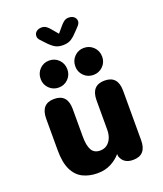

<svg xmlns="http://www.w3.org/2000/svg" viewBox="-162 -1000 943 1114"><g transform="rotate(-20 309.5 -443.0)"><path d="M155.4 -481Q237.2 -481 237.2 -388.8V-218.7Q237.2 -163.5 252.8 -135.7Q268.3 -107.9 304.9 -107.9Q329.8 -107.9 347.4 -120.9Q365.1 -133.8 374.7 -156.4Q384.2 -179 384.2 -206.8V-388.8Q384.2 -481 466.5 -481Q548.2 -481 548.2 -388.8V-83.2Q548.2 8.6 466.5 8.6Q407.2 8.6 390.9 -41.6L389.7 -55.3Q364.8 -26.1 328.7 -7.7Q292.6 10.7 246.8 10.7Q195.9 10.7 156.7 -8.6Q117.4 -27.9 95.3 -72.9Q73.2 -117.9 73.2 -194.6V-388.8Q73.2 -481 155.4 -481ZM204.2 -533.5Q169.7 -533.5 145.7 -557.5Q121.8 -581.5 121.8 -616.1Q121.8 -652 145.7 -676.2Q169.7 -700.3 204.2 -700.3Q238.8 -700.3 262.8 -676.2Q286.8 -652 286.8 -616.1Q286.8 -581.5 262.8 -557.5Q238.8 -533.5 204.2 -533.5ZM418.2 -533.5Q383.7 -533.5 359.7 -557.5Q335.7 -581.5 335.7 -616.1Q335.7 -652 359.7 -676.2Q383.7 -700.3 418.2 -700.3Q453.2 -700.3 477.5 -676.2Q501.7 -652 501.7 -616.1Q501.7 -581.5 477.5 -557.5Q453.2 -533.5 418.2 -533.5ZM428.7 -831.4 409.1 -810.5Q385.2 -783.8 364.5 -769.9Q343.8 -756 311.6 -756Q279.9 -756 259 -770.1Q238 -784.2 214.6 -810.5L195 -831.4Q183.2 -843.6 183.2 -857.9Q183.2 -874.3 195.7 -885Q208.2 -895.6 228.3 -895.6Q245.3 -895.6 257.1 -886.9Q268.8 -878.2 279.7 -864.8L311.7 -826.6L344 -864.8Q354.4 -877.3 366.4 -886.5Q378.4 -895.6 395.3 -895.6Q415.6 -895.6 428.1 -885Q440.7 -874.4 440.7 -858.1Q440.7 -844.7 428.7 -831.4Z"/></g></svg>

Font: Sono ExtraLight
Style: Regular
Weight: 200
Designer: Tyler Finck
Foundry: Tyler Finck
Version: Version 2.112